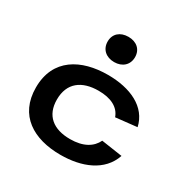

<svg xmlns="http://www.w3.org/2000/svg" viewBox="-179 -972 1137 1151"><g transform="rotate(30 389.0 -396.5)"><path d="M707.5 -165.5 562 -187C537 -134 481.5 -98.5 389 -98.5C273.5 -98.5 203 -154.5 203 -265C203 -380.5 278.5 -435.5 394 -435.5C479 -435.5 538 -406 558.5 -347L705 -363C677 -488.5 550.5 -546 395 -546C211.5 -546 58 -464.5 58 -265C58 -72 200.5 12 386.5 12C532 12 664.5 -39 707.5 -165.5ZM292.5 -718.5C292.5 -665 331 -630.5 387.5 -630.5C443.5 -630.5 482 -665 482 -718.5C482 -772 443.5 -805 387.5 -805C331 -805 292.5 -772 292.5 -718.5Z"/></g></svg>

Font: Monaspace Neon Wide
Style: Bold
Weight: 700
Width: 7
Designer: Riley Cran & the Lettermatic Team
Foundry: Lettermatic
Version: Version 1.000 (Monaspace Neon)